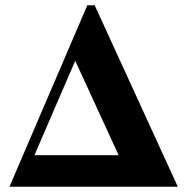

<svg xmlns="http://www.w3.org/2000/svg" viewBox="-20 -710 731 730"><path d="M431 -120H111L266 -479ZM656 0 340 -690H312L16 0Z"/></svg>

Font: XITS Math
Style: Bold
Weight: 700
Designer: MicroPress Inc., with final additions and corrections provided by Coen Hoffman, Elsevier (retired)
Version: Version 1.302